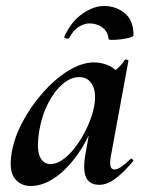

<svg xmlns="http://www.w3.org/2000/svg" viewBox="-20 -607 484 640"><path d="M83 13Q49 13 29.5 -11.5Q10 -36 18 -91Q25 -142 52.5 -195.5Q80 -249 120.5 -295.5Q161 -342 206.5 -370.5Q252 -399 294 -399Q314 -399 335 -391.5Q356 -384 371.5 -367.5Q387 -351 389 -324L329 -357Q346 -359 364.5 -373Q383 -387 396 -407Q398 -410 403.5 -408Q409 -406 408 -404L350 -89Q341 -42 361 -42Q371 -42 385 -51.5Q399 -61 415 -77Q418 -80 422 -76Q426 -72 423 -69Q392 -32 364.5 -11.5Q337 9 311 9Q279 9 267.5 -14.5Q256 -38 264 -89L289 -229L310 -246Q286 -164 248 -106Q210 -48 167 -17.5Q124 13 83 13ZM147 -60Q171 -60 195 -79Q219 -98 239.5 -128Q260 -158 274.5 -191.5Q289 -225 294 -253Q302 -298 288 -324Q274 -350 244 -350Q216 -350 189 -327Q162 -304 141 -264Q120 -224 111 -172Q101 -109 113 -84.5Q125 -60 147 -60ZM342 -477Q339 -503 320.5 -516Q302 -529 278 -529Q261 -529 242.5 -517.5Q224 -506 211 -481Q207 -476 200 -479Q193 -482 194 -484Q217 -535 254.5 -561Q292 -587 326 -587Q367 -587 396 -563Q425 -539 425 -490Q425 -485 412.5 -481.5Q400 -478 383.5 -476Q367 -474 354.5 -474Q342 -474 342 -477Z"/></svg>

Font: Cormorant Light
Style: Italic
Weight: 300
Italic angle: -10°
Designer: Christian Thalmann (Catharsis Fonts)
Foundry: Catharsis Fonts
Version: Version 4.000